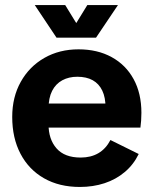

<svg xmlns="http://www.w3.org/2000/svg" viewBox="-20 -730 605 762"><path d="M296.9 12Q215.2 12 154.8 -22.4Q94.3 -56.9 61.4 -119.6Q28.5 -182.2 28.5 -265.8Q28.5 -344.8 62.5 -405.4Q96.4 -466 156 -500.1Q215.6 -534.2 291.7 -534.2Q366.8 -534.2 423 -503.4Q479.2 -472.7 510.2 -416.1Q541.2 -359.6 541.2 -282.1Q541.2 -267.8 540.1 -251.2Q539 -234.6 537.3 -223.7H98.2V-319.2H443.3L398.7 -303.4Q399 -343.1 385.9 -370.4Q372.8 -397.8 347.9 -411.6Q323 -425.4 286.8 -425.4Q253.2 -425.4 227.2 -411.4Q201.1 -397.3 186.8 -369.2Q172.6 -341.1 172.6 -299V-236.9Q172.6 -177.2 204.5 -141Q236.4 -104.7 300.1 -104.7Q340.9 -104.7 370.5 -122.1Q400.2 -139.5 418.3 -174.3L530.5 -118.8Q510.1 -76.7 475.1 -47.2Q440.1 -17.7 394.9 -2.9Q349.6 12 296.9 12ZM204.3 -580.5 117.9 -710H238.7L310.8 -592.5H254.5L326.6 -710H448.2L361.1 -580.5Z"/></svg>

Font: TikTok Sans Light
Style: Regular
Weight: 300
Version: Version 4.000